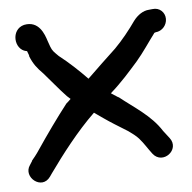

<svg xmlns="http://www.w3.org/2000/svg" viewBox="-41 -584 547 548"><g transform="rotate(-5 232.5 -310.0)"><path d="M422 -477H423C438 -480 451 -494 451 -512C451 -530 436 -546 415 -543L405 -542C388 -541 372 -530 360 -514C344 -491 321 -462 299 -440C269 -412 247 -391 216 -361C193 -385 163 -413 137 -433C124 -446 120 -449 115 -462L109 -479C103 -498 89 -539 46 -530C7 -520 11 -462 46 -455H48C49 -451 52 -446 53 -441V-439C62 -417 72 -404 89 -387C105 -369 130 -338 150 -317L160 -308C157 -305 151 -299 147 -296C118 -259 84 -211 59 -174C48 -157 39 -147 35 -142V-141L28 -130C5 -97 56 -55 82 -92L89 -102C124 -151 172 -214 223 -263C239 -252 258 -238 279 -225L316 -202C326 -195 338 -186 345 -178C359 -162 366 -149 379 -132C406 -97 459 -137 432 -172C426 -180 424 -182 415 -194C386 -240 338 -268 297 -301H296C290 -305 282 -310 276 -314C310 -344 333 -371 357 -398C377 -421 398 -453 414 -474V-475H415C416 -476 418 -476 422 -477Z"/></g></svg>

Font: Stray Cat
Style: ExBdExt
Weight: 800
Version: Version 1.0